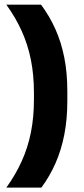

<svg xmlns="http://www.w3.org/2000/svg" viewBox="-20 -696 366 840"><path d="M128.5 -290.4V-260.6Q128.5 -183.5 115.3 -117.1Q102.1 -50.8 75.3 8.5Q48.6 67.8 7.8 124.8H161Q197.5 75.5 222.7 18.4Q247.9 -38.6 261.2 -106.2Q274.6 -173.8 274.6 -254.8V-296.1Q274.6 -377.2 261.2 -444.6Q247.8 -512 222.1 -569.1Q196.4 -626.2 159.6 -675.5H7.8Q48.6 -619 75.3 -559.5Q102.1 -500 115.3 -433.8Q128.5 -367.6 128.5 -290.4Z"/></svg>

Font: Anek Malayalam Medium
Style: Regular
Weight: 500
Designer: Maithili Shingre (Malayalam) & Yesha Goshar (Latin)
Foundry: Ek Type
Version: Version 1.003